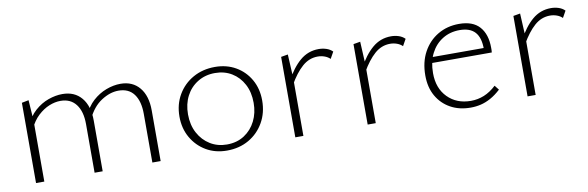

<svg xmlns="http://www.w3.org/2000/svg" viewBox="-38 -684 2936 959"><g transform="rotate(-10 1430.0 -205.0)"><path d="M676 0V-247Q676 -311 649.5 -347Q623 -383 571 -383Q528 -383 484 -354.5Q440 -326 413 -268L397 -287Q415 -331 446 -359Q477 -387 514 -401Q551 -415 587 -415Q648 -415 683 -373Q718 -331 718 -257V0ZM383 0V-247Q383 -311 355.5 -347Q328 -383 277 -383Q249 -383 219.5 -371Q190 -359 163 -334Q136 -309 117 -268L101 -285Q120 -332 152 -360.5Q184 -389 221 -402Q258 -415 292 -415Q354 -415 389 -373Q424 -331 424 -257V0ZM86 0V-407L121 -414L128 -310V0Z M1054 6Q995 6 949 -21Q903 -48 876 -95Q849 -142 849 -202Q849 -264 877.5 -312.5Q906 -361 955 -388.5Q1004 -416 1066 -416Q1125 -416 1171 -389.5Q1217 -363 1243.5 -316.5Q1270 -270 1270 -210Q1270 -148 1242 -99Q1214 -50 1165.5 -22Q1117 6 1054 6ZM1059 -24Q1110 -24 1147.5 -48.5Q1185 -73 1205.5 -114Q1226 -155 1226 -206Q1226 -260 1204.5 -300.5Q1183 -341 1146 -363.5Q1109 -386 1061 -386Q1012 -386 973.5 -362.5Q935 -339 914 -298.5Q893 -258 893 -206Q893 -152 915 -111Q937 -70 974.5 -47Q1012 -24 1059 -24Z M1401 0V-408L1436 -414L1442 -297V0ZM1435 -260 1423 -281Q1456 -344 1497 -379Q1538 -414 1592 -414Q1612 -414 1630.5 -408Q1649 -402 1662 -389L1643 -355Q1632 -366 1615.5 -372Q1599 -378 1581 -378Q1537 -378 1502 -347Q1467 -316 1435 -260Z M1768 0V-408L1803 -414L1809 -297V0ZM1802 -260 1790 -281Q1823 -344 1864 -379Q1905 -414 1959 -414Q1979 -414 1997.5 -408Q2016 -402 2029 -389L2010 -355Q1999 -366 1982.5 -372Q1966 -378 1948 -378Q1904 -378 1869 -347Q1834 -316 1802 -260Z M2290 6Q2232 6 2188 -18.5Q2144 -43 2119 -87Q2094 -131 2094 -191Q2094 -259 2121.5 -309.5Q2149 -360 2196.5 -388Q2244 -416 2304 -416Q2374 -416 2408 -377.5Q2442 -339 2442 -271Q2442 -265 2442 -259Q2442 -253 2441 -247H2405V-271Q2405 -329 2379.5 -357Q2354 -385 2302 -385Q2253 -385 2215 -361.5Q2177 -338 2155.5 -296Q2134 -254 2134 -196Q2134 -119 2179.5 -73Q2225 -27 2297 -27Q2332 -27 2364 -40Q2396 -53 2426 -81L2444 -58Q2418 -34 2392.5 -20Q2367 -6 2342 0Q2317 6 2290 6ZM2123 -247 2129 -276H2434V-247Z M2579 0V-408L2614 -414L2620 -297V0ZM2613 -260 2601 -281Q2634 -344 2675 -379Q2716 -414 2770 -414Q2790 -414 2808.5 -408Q2827 -402 2840 -389L2821 -355Q2810 -366 2793.5 -372Q2777 -378 2759 -378Q2715 -378 2680 -347Q2645 -316 2613 -260Z"/></g></svg>

Font: Ysabeau Infant ExtraLight
Style: Regular
Weight: 250
Designer: Christian Thalmann (Catharsis Fonts)
Version: Version 2.001;gftools[0.9.30]; featfreeze: ss01,ss02,lnum